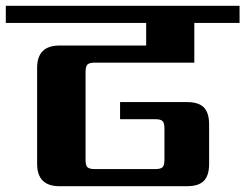

<svg xmlns="http://www.w3.org/2000/svg" viewBox="-40 -642 846 662"><path d="M630 -426H287Q268 -426 261.5 -419.5Q255 -413 255 -394V-91Q255 -72 261.5 -65.5Q268 -59 287 -59H495Q514 -59 520.5 -65.5Q527 -72 527 -91V-199Q527 -218 520.5 -224.5Q514 -231 495 -231H374V-290H605Q645 -290 663 -271.5Q681 -253 681 -213V-77Q681 -37 663 -18.5Q645 0 605 0H165Q88 0 88 -77V-408Q88 -485 165 -485H464V-563H-20V-622H786V-563H630Z"/></svg>

Font: Sarpanch
Style: Bold
Weight: 700
Designer: Manushi Parikh (Devanagari and Latin), Jyotish Sonowal (Devanagari)
Foundry: Indian Type Foundry
Version: Version 2.004;PS 1.0;hotconv 1.0.78;makeotf.lib2.5.61930; tt